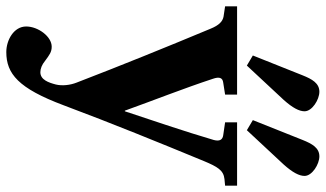

<svg xmlns="http://www.w3.org/2000/svg" viewBox="-244 -559 1033 609"><g transform="rotate(90 272.5 -254.5)"><path d="M144 -540 176 -521 285 -638C310 -666 321 -687 321 -704C321 -728 284 -751 259 -751C232 -751 219 -728 207 -698ZM349 -540 381 -521 490 -638C515 -666 526 -687 526 -704C526 -728 489 -751 464 -751C437 -751 424 -728 412 -698ZM-12 -452 21 -447C36 -444 48 -433 59 -406C117 -267 177 -119 230 19C238 39 241 65 236 85C230 108 221 134 197 134C186 134 173 129 161 119C142 105 133 98 116 98C84 98 52 141 52 179C52 218 95 242 133 242C202 242 248 204 302 60C360 -95 420 -242 479 -385C497 -428 508 -447 536 -450L557 -452V-490H356V-452L397 -446C411 -444 417 -435 412 -416C384 -321 352 -228 321 -134H319C286 -226 249 -319 218 -413C211 -433 214 -444 230 -446L268 -452V-490H-12Z"/></g></svg>

Font: Heuristica
Style: Bold
Weight: 700
Version: Version 1.0.1